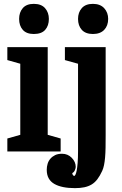

<svg xmlns="http://www.w3.org/2000/svg" viewBox="-20 -784 630 994"><path d="M18 -473 85 -454V-86L18 -67V0H294V-67L227 -86V-540H18ZM79 -686Q79 -651 98 -629.5Q117 -608 155 -608Q195 -608 214 -629.5Q233 -651 233 -686Q233 -719 213.5 -741.5Q194 -764 155 -764Q117 -764 98 -742Q79 -720 79 -686ZM527 -85V-540H316V-473L384 -454V-2Q384 34 382 59Q380 84 377 99Q374 114 370.5 120.5Q367 127 364 127Q368 127 367.5 127.5Q367 128 364 127Q361 126 358 123Q355 120 354 112Q363 108 367.5 97.5Q372 87 372 80Q372 54 351.5 33Q331 12 301 12Q280 12 265.5 19Q251 26 241 37.5Q231 49 226.5 64Q222 79 222 95Q222 121 232 139Q242 157 261 168Q280 179 307 184.5Q334 190 368 190Q395 190 416.5 185.5Q438 181 454.5 171Q471 161 484 144Q497 127 509 101Q515 88 518.5 71Q522 54 524 31.5Q526 9 526.5 -19.5Q527 -48 527 -85ZM384 -686Q384 -651 403.5 -629.5Q423 -608 461 -608Q499 -608 519.5 -629.5Q540 -651 540 -686Q540 -719 519.5 -741.5Q499 -764 461 -764Q423 -764 403.5 -742Q384 -720 384 -686Z"/></svg>

Font: GradeGX
Style: Regular
Weight: 100
Width: 1
Designer: Adam Twardoch
Foundry: Adam Twardoch
Version: Version 2.002; DEVELOPMENT